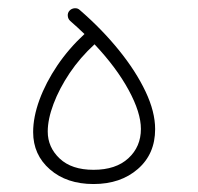

<svg xmlns="http://www.w3.org/2000/svg" viewBox="-20 -445 489 475"><path d="M62 -118.2Q62 -155.3 77.6 -198Q93.3 -240.7 121.8 -283Q150.4 -325.2 189 -360.8Q171.9 -377.4 153.8 -393.1Q148.4 -397.9 147.7 -405.5Q147 -413.1 151.9 -418.5Q156.7 -423.8 164.3 -424.6Q171.9 -425.3 177.2 -420.4Q232.4 -372.6 274.4 -320.6Q316.4 -268.6 340.1 -218.5Q363.8 -168.5 363.8 -125.5Q363.8 -64 321 -26.9Q278.3 10.3 211.4 10.3Q145 10.3 103.5 -25.9Q62 -62 62 -118.2ZM98.1 -119.6Q98.1 -80.6 127.7 -52.7Q157.2 -24.9 211.4 -24.9Q266.6 -24.9 297.6 -53.5Q328.6 -82 328.6 -126Q328.6 -166.5 298.3 -222.2Q268.1 -277.8 213.9 -335.4Q178.2 -302.7 152.3 -264.2Q126.5 -225.6 112.3 -187.7Q98.1 -149.9 98.1 -119.6Z"/></svg>

Font: Mikhak-DS1-FD ExtraLight
Style: Regular
Weight: 200
Designer: Amin Abedi
Version: Version 3.2